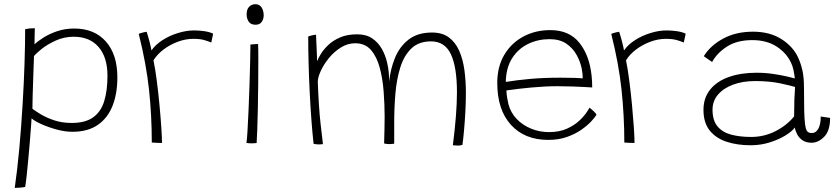

<svg xmlns="http://www.w3.org/2000/svg" viewBox="-20 -678 3963 912"><path d="M50 214.5Q62.5 128 71.8 26.2Q81 -75.5 87.2 -179.2Q93.5 -283 96.5 -376.5Q99.5 -470 99.5 -539.5Q120 -544 145.5 -544Q145 -534.5 144.5 -510Q144 -485.5 144 -467.5Q159 -482 186.5 -499.5Q214 -517 251.5 -529.8Q289 -542.5 333 -542.5Q428 -542.5 482.8 -481Q537.5 -419.5 537.5 -310.5Q537.5 -233.5 514.5 -175.2Q491.5 -117 444.2 -84.5Q397 -52 323.5 -52Q288.5 -52 248.2 -63Q208 -74 175.2 -89Q142.5 -104 130 -116Q129.5 -106 127.2 -76Q125 -46 121.8 -5.5Q118.5 35 114.5 77.5Q110.5 120 106.8 155.5Q103 191 99.5 210Q88 212.5 72.2 213.5Q56.5 214.5 50 214.5ZM320.5 -94Q386 -94 423 -121Q460 -148 475.2 -198.2Q490.5 -248.5 490.5 -318Q490.5 -406 448.2 -454.8Q406 -503.5 330 -503.5Q284.5 -503.5 244.5 -485.2Q204.5 -467 177.2 -445Q150 -423 141.5 -411.5Q141 -402 140 -370.2Q139 -338.5 137.5 -297.8Q136 -257 135 -219.5Q134 -182 134 -161.5Q145.5 -152.5 171.8 -136.2Q198 -120 236 -107Q274 -94 320.5 -94Z M699.5 -438.5Q718.5 -466 752 -487.5Q785.5 -509 825.5 -521.2Q865.5 -533.5 902 -533.5Q926 -533.5 951.2 -529.8Q976.5 -526 992.5 -518L983.5 -476Q971 -481.5 950.8 -487.5Q930.5 -493.5 898 -493.5Q862 -493.5 825.2 -480Q788.5 -466.5 757.8 -443.5Q727 -420.5 709 -391.5Q717.5 -350.5 724.8 -294.2Q732 -238 737.5 -179.8Q743 -121.5 746.2 -73Q749.5 -24.5 749.5 1Q742 1 726.2 0.5Q710.5 0 701 -1Q701 -129 687.8 -252.5Q674.5 -376 639 -517Q643 -519.5 656.5 -523Q670 -526.5 676.5 -527Q683 -508 690 -481Q697 -454 699.5 -438.5Z M1194 -560.5Q1171 -560.5 1161.2 -575.5Q1151.5 -590.5 1151.5 -609.5Q1151.5 -634 1163.5 -646Q1175.5 -658 1193.5 -658Q1213 -658 1222.8 -642.2Q1232.5 -626.5 1232.5 -605Q1232.5 -588 1223.2 -574.2Q1214 -560.5 1194 -560.5ZM1199 1.5Q1185.5 3 1175.5 3Q1167 3 1160.8 2.2Q1154.5 1.5 1150.5 1Q1153 -12 1155.5 -53.8Q1158 -95.5 1160.5 -152.8Q1163 -210 1165 -270.8Q1167 -331.5 1168.2 -383.8Q1169.5 -436 1169.5 -466.5Q1172 -467 1186.8 -468Q1201.5 -469 1206 -469Q1206.5 -457.5 1206.8 -436.2Q1207 -415 1207 -388Q1207 -340.5 1206.5 -281.2Q1206 -222 1204.8 -164Q1203.5 -106 1202 -61.2Q1200.5 -16.5 1199 1.5Z M1469.5 5Q1464 -45 1459.2 -108.5Q1454.5 -172 1451 -241.5Q1447.5 -311 1445.8 -378.8Q1444 -446.5 1444 -504.5Q1450.5 -507.5 1462.5 -510.2Q1474.5 -513 1481 -513.5Q1481.5 -506 1482.2 -487.8Q1483 -469.5 1484 -448.2Q1485 -427 1485.5 -409.8Q1486 -392.5 1486 -387Q1490.5 -399 1503 -420Q1515.5 -441 1538 -463Q1560.5 -485 1594.8 -500Q1629 -515 1677 -515Q1719 -515 1747.5 -496Q1776 -477 1793.5 -446.2Q1811 -415.5 1819 -379.5Q1824.5 -357 1826.5 -334.5Q1828.5 -312 1828.5 -290.5Q1834.5 -350 1856.2 -403.2Q1878 -456.5 1920.8 -490Q1963.5 -523.5 2032 -523.5Q2081 -523.5 2112.2 -500.2Q2143.5 -477 2161.2 -436.8Q2179 -396.5 2186 -344.8Q2193 -293 2193 -236Q2193 -194.5 2190.5 -147.8Q2188 -101 2184.2 -59Q2180.5 -17 2176.5 10.5Q2166 13.5 2154.5 13.5Q2144 13.5 2131 12Q2140.5 -61.5 2145.5 -124.8Q2150.5 -188 2150.5 -240Q2150.5 -359 2121.8 -420.2Q2093 -481.5 2027.5 -481.5Q1969 -481.5 1934 -447.8Q1899 -414 1881.5 -358Q1864 -302 1858.2 -234Q1852.5 -166 1852.5 -97V4.5Q1847.5 5 1841.2 5.8Q1835 6.5 1830 6.5Q1824.5 6.5 1817.2 5.8Q1810 5 1804.5 3.5Q1805.5 -29.5 1806.2 -61.8Q1807 -94 1807 -124.5Q1807 -183.5 1802.2 -244.5Q1797.5 -305.5 1783.5 -357.2Q1769.5 -409 1741.8 -440.8Q1714 -472.5 1667.5 -472.5Q1631 -472.5 1598.8 -452.2Q1566.5 -432 1542 -401.8Q1517.5 -371.5 1503.5 -340.8Q1489.5 -310 1489.5 -289Q1494 -169 1502.5 -92.2Q1511 -15.5 1514 6.5Q1510.5 7 1504.5 7.5Q1498.5 8 1494 8Q1481 8 1469.5 5Z M2813.5 -133Q2807 -122 2789 -102.2Q2771 -82.5 2742.2 -62.2Q2713.5 -42 2674 -27.8Q2634.5 -13.5 2584 -13.5Q2472 -13.5 2407 -85Q2342 -156.5 2342 -284Q2342 -361.5 2375.5 -417.8Q2409 -474 2466 -504.5Q2523 -535 2594 -535Q2683.5 -535 2731.8 -475Q2780 -415 2790 -319Q2793 -292 2793 -262.5Q2786 -263 2760.2 -264.5Q2734.5 -266 2699.2 -267.2Q2664 -268.5 2628.5 -268.5Q2571 -268.5 2505.8 -262.5Q2440.5 -256.5 2385.5 -248.5Q2386 -231 2388.8 -214.8Q2391.5 -198.5 2395 -183.5Q2405.5 -143 2434.2 -113Q2463 -83 2503 -66.8Q2543 -50.5 2587 -50.5Q2637.5 -50.5 2673.5 -67Q2709.5 -83.5 2732.8 -105.8Q2756 -128 2767.5 -146Q2779 -164 2780.5 -166.5Q2787 -161.5 2798.8 -150.8Q2810.5 -140 2813.5 -133ZM2382.5 -289Q2431.5 -297 2496 -303Q2560.5 -309 2642 -309Q2683.5 -309 2710.2 -308Q2737 -307 2748 -306Q2748 -328.5 2743 -353Q2736.5 -385 2719 -417Q2701.5 -449 2670.2 -470.5Q2639 -492 2590 -492Q2535.5 -492 2488.8 -469.5Q2442 -447 2413 -402Q2384 -357 2382.5 -289Z M2944 -438.5Q2963 -466 2996.5 -487.5Q3030 -509 3070 -521.2Q3110 -533.5 3146.5 -533.5Q3170.5 -533.5 3195.8 -529.8Q3221 -526 3237 -518L3228 -476Q3215.5 -481.5 3195.2 -487.5Q3175 -493.5 3142.5 -493.5Q3106.5 -493.5 3069.8 -480Q3033 -466.5 3002.2 -443.5Q2971.5 -420.5 2953.5 -391.5Q2962 -350.5 2969.2 -294.2Q2976.5 -238 2982 -179.8Q2987.5 -121.5 2990.8 -73Q2994 -24.5 2994 1Q2986.5 1 2970.8 0.5Q2955 0 2945.5 -1Q2945.5 -129 2932.2 -252.5Q2919 -376 2883.5 -517Q2887.5 -519.5 2901 -523Q2914.5 -526.5 2921 -527Q2927.5 -508 2934.5 -481Q2941.5 -454 2944 -438.5Z M3545.5 12Q3482.5 12 3431.8 -4.5Q3381 -21 3351.2 -58Q3321.5 -95 3321.5 -156Q3321.5 -213 3353.2 -252.5Q3385 -292 3441.8 -312.2Q3498.5 -332.5 3573.5 -332.5Q3614 -332.5 3652.8 -326.8Q3691.5 -321 3719.5 -314.5Q3747.5 -308 3755.5 -305.5Q3753 -326 3749 -345.5Q3745 -365 3737 -381Q3714.5 -428 3667.5 -457.8Q3620.5 -487.5 3553.5 -487.5Q3481 -487.5 3433.5 -457Q3386 -426.5 3362.5 -383.5L3323 -411Q3354 -461.5 3414.8 -494.5Q3475.5 -527.5 3556.5 -527.5Q3636.5 -527.5 3691.8 -492.2Q3747 -457 3771 -405Q3784 -376.5 3791.5 -343.5Q3799 -310.5 3799 -256.5Q3799 -191.5 3800 -151.5Q3801 -111.5 3804 -88.5Q3807.5 -61 3815 -53.5Q3822.5 -46 3836.5 -46Q3855.5 -46 3867 -66.5Q3878.5 -87 3878.5 -124.5L3923 -118Q3923 -57 3895 -28.5Q3867 0 3835 0Q3808.5 0 3791.5 -12Q3774.5 -24 3766 -41Q3757.5 -58 3755.5 -72.5Q3743.5 -55 3711.8 -35.2Q3680 -15.5 3636.8 -1.8Q3593.5 12 3545.5 12ZM3548 -27.5Q3609.5 -27.5 3663.2 -54.8Q3717 -82 3752 -125Q3752 -171 3753.2 -203.2Q3754.5 -235.5 3756.5 -265Q3739 -270.5 3687.5 -281.8Q3636 -293 3567 -293Q3508 -293 3462.2 -276Q3416.5 -259 3390.5 -228.5Q3364.5 -198 3364.5 -157Q3364.5 -105.5 3388.5 -77.2Q3412.5 -49 3454 -38.2Q3495.5 -27.5 3548 -27.5Z"/></svg>

Font: Grandstander Thin
Style: Regular
Weight: 100
Designer: Tyler Finck
Foundry: Etcetera Type Co
Version: Version 1.200; ttfautohint (v1.8.3)